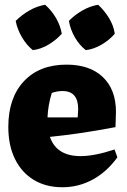

<svg xmlns="http://www.w3.org/2000/svg" viewBox="-20 -775 533 808"><path d="M243 13Q173 13 122 -18Q71 -49 43 -106Q15 -163 15 -241Q15 -363 80.5 -433Q146 -503 260 -503Q358 -503 413 -450.5Q468 -398 468 -304L466 -240Q381 -224 315.5 -214.5Q250 -205 190 -199Q218 -118 319 -118Q378 -118 462 -146L474 -113Q430 -52 370.5 -19.5Q311 13 243 13ZM198 -384Q182 -332 180 -281H307L309 -316Q309 -392 243 -392Q233 -392 221.5 -390Q210 -388 198 -384ZM170 -755Q197 -731 215.5 -699.5Q234 -668 240 -633Q217 -607 184.5 -587.5Q152 -568 118 -564Q92 -585 72.5 -618Q53 -651 46 -687Q71 -712 103 -730.5Q135 -749 170 -755ZM393 -755Q419 -731 438.5 -699.5Q458 -668 463 -633Q441 -607 408 -587.5Q375 -568 341 -564Q314 -585 295 -618Q276 -651 270 -687Q294 -712 326 -730.5Q358 -749 393 -755Z"/></svg>

Font: Piazzolla ExtraBold
Style: Regular
Weight: 800
Designer: Juan Pablo del Peral
Foundry: Huerta Tipografica
Version: Version 1.330